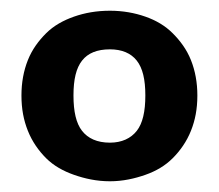

<svg xmlns="http://www.w3.org/2000/svg" viewBox="-20 -752 408 358"><path d="M185 -732C160 -732 138 -728 118 -721C98 -714 80 -704 66 -690C52 -676 40 -660 32 -640C24 -620 20 -598 20 -574C20 -549 24 -528 32 -508C40 -488 52 -471 66 -457C80 -443 98 -433 118 -426C138 -419 160 -414 185 -414C209 -414 231 -419 251 -426C271 -433 288 -443 302 -457C316 -471 328 -488 336 -508C344 -528 348 -549 348 -574C348 -598 344 -620 336 -640C328 -660 316 -676 302 -690C288 -704 271 -714 251 -721C231 -728 209 -732 185 -732ZM185 -486C161 -486 144 -494 133 -508C122 -522 117 -544 117 -574C117 -604 122 -625 133 -639C144 -653 161 -660 185 -660C207 -660 224 -653 235 -639C246 -625 251 -604 251 -574C251 -544 246 -522 235 -508C224 -494 207 -486 185 -486Z"/></svg>

Font: SVN-Aleo
Style: Bold
Weight: 700
Designer: Alessio Laiso
Version: Version 1.2.2